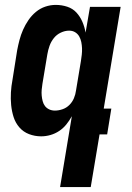

<svg xmlns="http://www.w3.org/2000/svg" viewBox="-20 -548 540 783"><path d="M204 -97Q219 -97 235 -102.5Q251 -108 263 -120Q275 -132 281.5 -147.5Q288 -163 290 -179L310 -299Q312 -312 313.5 -325Q315 -338 314.5 -351Q314 -364 311.5 -376.5Q309 -389 303 -399.5Q297 -410 286.5 -416.5Q276 -423 262 -423Q245 -423 228 -415Q211 -407 199.5 -392.5Q188 -378 182 -361Q176 -344 173 -326L153 -206Q151 -194 150 -182Q149 -170 150 -158.5Q151 -147 154 -135.5Q157 -124 163.5 -115.5Q170 -107 180.5 -102Q191 -97 204 -97ZM225 215 273 -74Q263 -56 250.5 -40.5Q238 -25 221.5 -14Q205 -3 186 2.5Q167 8 148 8Q122 8 98.5 -1Q75 -10 59 -28.5Q43 -47 35.5 -70.5Q28 -94 25.5 -119.5Q23 -145 24.5 -171Q26 -197 31 -223L50 -343Q54 -364 59.5 -385Q65 -406 74 -426.5Q83 -447 96 -466Q109 -485 126.5 -499.5Q144 -514 165 -521Q186 -528 207 -528Q232 -528 254.5 -520.5Q277 -513 292 -496.5Q307 -480 316 -459Q325 -438 329 -415L347 -520H472L403 -105H434L417 0H386L350 215Z"/></svg>

Font: Iosevka Term Curly XBd Obl
Style: Regular
Weight: 800
Italic angle: -9°
Designer: Belleve Invis
Foundry: Belleve Invis
Version: Version 32.3.0